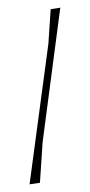

<svg xmlns="http://www.w3.org/2000/svg" viewBox="-20 -476 235 500"><path d="M91 -106 84 0 57 4 106 -362 112 -452 137 -456Z"/></svg>

Font: Luna Sans Thin
Style: Italic
Weight: 250
Italic angle: -7°
Designer: Juan Pablo del Peral
Foundry: Huerta Tipografica
Version: Version 2.001; ttfautohint (v1.5)